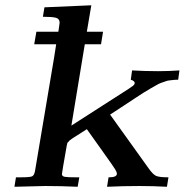

<svg xmlns="http://www.w3.org/2000/svg" viewBox="-20 -714 706 734"><path d="M35.2 0 41 -36.1H58.1Q95.2 -36.1 103 -40Q110.8 -43.9 113.8 -60.1L187 -495.1Q192.9 -531.2 194.8 -544.9H110.8L119.1 -592.8H203.1Q208 -625 208 -627Q208 -642.1 194.1 -646Q180.2 -649.9 144 -649.9L149.9 -686L329.1 -693.8L312 -592.8H374L366.2 -544.9H304.2L252.9 -233.9L471.2 -374L488.8 -386.2L493.2 -391.1L495.1 -396Q495.1 -404.8 480 -409.2L484.9 -444.8Q533.7 -441.9 585 -441.9Q626 -441.9 666 -444.8L661.1 -409.2H660.2Q648.9 -409.2 641.4 -408.2Q633.8 -407.2 626.5 -406.5Q619.1 -405.8 610.6 -402.3Q602.1 -398.9 595.5 -397Q588.9 -395 576.9 -387.9Q564.9 -380.9 555.9 -376Q546.9 -371.1 527.8 -359.1Q508.8 -347.2 494.9 -337.6Q481 -328.1 452.4 -309.6Q423.8 -291 400.9 -275.9L547.9 -70.8Q564 -47.9 575.9 -42Q587.9 -36.1 624 -36.1L618.2 0Q566.4 -2.9 512.2 -2.9Q450.2 -2.9 389.2 0L395 -36.1H397Q426.8 -36.1 426.8 -49.8Q426.8 -55.7 420.4 -66.4Q414.1 -77.1 371.1 -137.2Q336.9 -185.1 312 -220.2Q303.2 -214.4 292.7 -207.8Q282.2 -201.2 276.6 -197.5Q271 -193.8 264.4 -189.9Q257.8 -186 254.9 -183.6Q252 -181.2 248 -178.5Q244.1 -175.8 243.2 -173.8Q242.2 -171.9 240 -170.4Q237.8 -168.9 237.3 -166.5Q236.8 -164.1 236.3 -162.1Q235.8 -160.2 234.9 -155.8Q216.8 -53.7 216.8 -48.8Q216.8 -40 227.3 -38.1Q237.8 -36.1 270 -36.1H283.2L276.9 0Q213.9 -2.9 152.8 -2.9Q140.1 -2.9 35.2 0Z"/></svg>

Font: CMU Serif Extra
Style: BoldSlanted
Weight: 700
Italic angle: -9.46001°
Version: Version 0.7.0